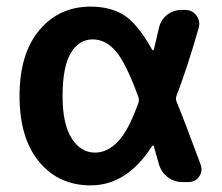

<svg xmlns="http://www.w3.org/2000/svg" viewBox="-20 -550 672 580"><path d="M260 -431Q218 -431 193.5 -389Q169 -347 169 -260Q169 -175 196.5 -132Q224 -89 267 -89Q304 -89 336 -122Q368 -155 398 -239Q401 -248 398 -257Q361 -359 330 -395Q299 -431 260 -431ZM254 10Q157 10 98 -61.5Q39 -133 39 -260Q39 -387 98.5 -458.5Q158 -530 254 -530Q313 -530 354 -504.5Q395 -479 439 -401Q443 -395 445 -401Q450 -421 460 -465Q465 -489 484 -504.5Q503 -520 528 -520H539Q561 -520 573.5 -503Q586 -486 580 -465Q546 -346 513 -260Q510 -252 513 -244Q540 -178 586 -53Q593 -33 581.5 -16.5Q570 0 549 0H531Q506 0 486.5 -15Q467 -30 460 -54Q450 -90 445 -107Q443 -114 439 -108Q363 10 254 10Z"/></svg>

Font: Rounded Mplus 1c Bold
Style: Bold
Weight: 700
Version: Version 1.059.20150529